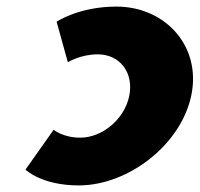

<svg xmlns="http://www.w3.org/2000/svg" viewBox="-20 -548 606 583"><path d="M223.8 -130C170.8 -130 142.9 -154 142.9 -154L57.4 -33C57.4 -33 105.3 15 219.3 15C368.3 15 529 -107 560.8 -258C592.3 -408 481.5 -528 333.5 -528C219.5 -528 151.9 -482 151.9 -482L186 -359C186 -359 224 -383 277 -383C344 -383 387.3 -327 372.3 -256C357.6 -186 290.8 -130 223.8 -130Z"/></svg>

Font: Hussar
Style: BdOblTwo
Weight: 700
Foundry: Cannot Into Space Fonts
Version: Version 2.00